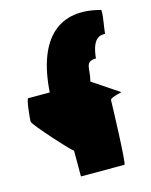

<svg xmlns="http://www.w3.org/2000/svg" viewBox="-108 -786 555 708"><g transform="rotate(-15 169.5 -432.0)"><path d="M-14 -383C-14 -372 113 -232 113 -239V-140H279C286 -140 293 -372 293 -383C293 -394 345 -402 337 -402L237 -469C250 -514 233 -546 279 -546C286 -618 312 -626 335 -625C335 -636 350 -714 343 -714C195 -754 96 -677 82 -469H0C-7 -469 -14 -394 -14 -383Z"/></g></svg>

Font: Ampere
Style: UltCnd
Weight: 400
Version: Version 1